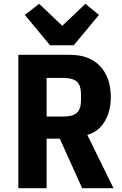

<svg xmlns="http://www.w3.org/2000/svg" viewBox="-20 -985 640 1005"><path d="M224 0H76V-698H346Q448 -698 504 -638.5Q560 -579 560 -476Q560 -402 527.5 -348.5Q495 -295 437 -279L574 0H410L293 -259H224ZM310 -375Q362 -375 383 -395Q404 -415 404 -461V-491Q404 -537 383 -557Q362 -577 310 -577H224V-375ZM242 -748 110 -907 185 -965 306 -850 427 -965 498 -907 366 -748Z"/></svg>

Font: iA Writer Quattro V
Style: Regular
Weight: 400
Designer: Mike Abbink, Paul van der Laan, Pieter van Rosmalen, Oliver Reichenstein
Foundry: Information Architects Inc.
Version: Version 2.000